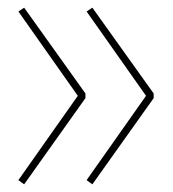

<svg xmlns="http://www.w3.org/2000/svg" viewBox="-20 -521 451 501"><path d="M203 -277V-265L43 -40L28 -51L183 -271L28 -491L43 -501ZM381 -277V-265L221 -40L206 -51L361 -271L206 -491L221 -501Z"/></svg>

Font: Georama Thin
Style: Regular
Weight: 100
Designer: Jean-Baptiste Levee
Foundry: Production Type
Version: Version 1.000